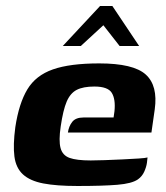

<svg xmlns="http://www.w3.org/2000/svg" viewBox="-20 -613 554 639"><path d="M238 6Q168 6 124 -2.5Q80 -11 56.5 -32.5Q33 -54 28 -92Q23 -130 31 -190Q43 -269 71 -315.5Q99 -362 156 -382Q213 -402 310 -402Q424 -402 465 -365Q506 -328 495 -249L484 -172H206Q209 -193 220.5 -207.5Q232 -222 258 -222H358L361 -243Q365 -283 352 -304Q339 -325 294 -325Q257 -325 235.5 -314Q214 -303 202 -275Q190 -247 182 -192Q175 -145 181.5 -120.5Q188 -96 211.5 -87.5Q235 -79 282 -79Q299 -79 328 -80Q357 -81 388 -82.5Q419 -84 442 -85.5Q465 -87 471 -89L469 -71Q467 -57 460 -41.5Q453 -26 439 -16Q419 -2 370.5 2Q322 6 238 6ZM189 -460 313 -593H354L443 -460H378L324 -529L249 -460Z"/></svg>

Font: Genos Thin
Style: Bold Italic
Weight: 700
Italic angle: -8°
Version: Version 1.010